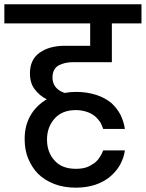

<svg xmlns="http://www.w3.org/2000/svg" viewBox="-44 -760 673 886"><path d="M532.2 -65.9Q528.3 -33.7 509.8 1Q492.2 31.7 462.9 56.2Q433.1 80.1 395 92.8Q354.5 106 306.2 106Q250 106 206.1 88.9Q161.1 71.3 131.8 42Q104 14.2 85.9 -28.8Q69.8 -67.4 69.8 -118.2Q69.8 -181.6 97.2 -228Q123.5 -273.4 171.9 -301.8Q138.7 -317.9 116.2 -348.1Q94.2 -376 94.2 -421.9Q94.2 -485.4 139.2 -517.1Q184.1 -548.8 255.9 -548.8H372.1V-651.9H-23.9V-740.2H608.9V-651.9H472.2V-473.1H292Q255.4 -473.1 226.1 -458Q198.2 -441.4 198.2 -401.9Q198.2 -376 212.9 -357.9Q227.1 -340.3 253.9 -331.1L282.2 -335Q291 -335.9 308.1 -335.9Q357.4 -335.9 400.9 -321.8Q439 -309.6 469.2 -285.2Q495.1 -262.2 512.2 -230Q528.3 -195.3 532.2 -165H432.1Q428.2 -177.7 418.9 -195.8Q407.7 -211.9 394 -224.1Q373.5 -238.8 356 -244.1Q331.5 -252 306.2 -252Q242.7 -252 208 -212.9Q172.9 -173.3 172.9 -116.2Q172.9 -57.1 208 -19Q241.7 19 306.2 19Q334 19 355 12.2Q371.6 6.3 392.1 -7.8Q407.2 -19.5 417 -36.1Q427.7 -51.8 432.1 -65.9Z"/></svg>

Font: PoppinsZ Medium
Style: Regular
Weight: 500
Designer: Ninad Kale (Devanagari), Jonny Pinhorn (Latin)
Foundry: Indian Type Foundry
Version: Version 3.002;FEAKit 1.0